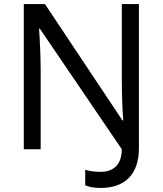

<svg xmlns="http://www.w3.org/2000/svg" viewBox="-20 -734 800 944"><path d="M475 190C590 190 663 128 663 -6V-714H579V-342C579 -268 582 -185 586 -142H582L201 -714H97V0H180V-387C180 -460 175 -554 172 -593H176L579 0C578 87 526 111 475 111C446 111 420 107 399 101V177C417 185 442 190 475 190Z"/></svg>

Font: Noto Sans Osage
Style: Regular
Weight: 400
Designer: Monotype Design Team
Foundry: Monotype Imaging Inc.
Version: Version 2.002